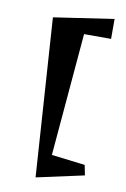

<svg xmlns="http://www.w3.org/2000/svg" viewBox="-91 -772 609 931"><g transform="rotate(10 213.0 -306.5)"><path d="M396 -620H263L211 -16L376 4L386 54L152 105L100 -674L396 -718Z"/></g></svg>

Font: Joti One
Style: Regular
Weight: 400
Designer: Eduardo Rodriguez Tunni
Foundry: Eduardo Rodriguez Tunni
Version: Version 1.001